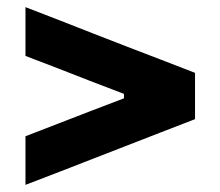

<svg xmlns="http://www.w3.org/2000/svg" viewBox="-20 -573 618 539"><path d="M51.5 -54V-190.5Q96 -208 142 -225.5Q187.5 -243 232.5 -260.5L328 -297V-309.5L232.5 -346Q187 -363.5 141.5 -381.5Q96 -399 51.5 -416V-553Q102.5 -533.5 151 -514.5Q199 -495.5 241.5 -479L338 -441.5Q380 -425.5 428 -407Q476 -388 527.5 -368.5V-238.5Q476 -219 428 -200Q380 -181 338 -165L241.5 -127.5Q199 -111 150.8 -92.2Q102.5 -73.5 51.5 -54Z"/></svg>

Font: Heraclito
Style: Bold
Weight: 700
Designer: Kostas Bartsokas (font) & Cristiano Sobral (main changes)
Foundry: Kostas Bartsokas (font) & Cristiano Sobral (main changes)
Version: Version 1.00;July 8, 2020;FontCreator 13.0.0.2655 64-bit